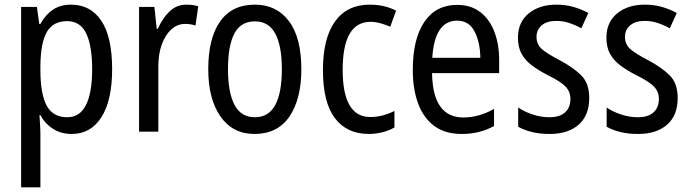

<svg xmlns="http://www.w3.org/2000/svg" viewBox="-20 -567 2975 827"><path d="M286 -547Q370 -547 416.5 -477.5Q463 -408 463 -269Q463 -135 417 -62.5Q371 10 289 10Q243 10 208.5 -12Q174 -34 154 -71H150Q151 -51 152.5 -30.5Q154 -10 154 6V240H71V-537H139L149 -464H154Q177 -505 209 -526Q241 -547 286 -547ZM269 -476Q209 -476 182 -429.5Q155 -383 154 -285V-266Q154 -162 181 -112Q208 -62 270 -62Q324 -62 350.5 -115Q377 -168 377 -269Q377 -369 351.5 -422.5Q326 -476 269 -476Z M783 -547Q795 -547 808 -545.5Q821 -544 834 -540L822 -457Q802 -464 777 -464Q744 -464 718 -440.5Q692 -417 677 -376Q662 -335 662 -282V0H579V-537H645L655 -443H660Q680 -489 710.5 -518Q741 -547 783 -547Z M1278 -269Q1278 -141 1227 -65.5Q1176 10 1076 10Q982 10 929.5 -65.5Q877 -141 877 -269Q877 -402 928 -474.5Q979 -547 1078 -547Q1171 -547 1224.5 -476Q1278 -405 1278 -269ZM962 -269Q962 -169 990 -115.5Q1018 -62 1078 -62Q1137 -62 1165.5 -114.5Q1194 -167 1194 -269Q1194 -370 1165.5 -422.5Q1137 -475 1078 -475Q1017 -475 989.5 -422.5Q962 -370 962 -269Z M1569 10Q1474 10 1422.5 -58Q1371 -126 1371 -265Q1371 -402 1423 -474.5Q1475 -547 1572 -547Q1606 -547 1635 -540Q1664 -533 1686 -521L1661 -452Q1640 -461 1618 -467Q1596 -473 1576 -473Q1456 -473 1456 -266Q1456 -63 1575 -63Q1603 -63 1629 -70Q1655 -77 1679 -89V-18Q1657 -5 1627.5 2.5Q1598 10 1569 10Z M1949 -546Q2008 -546 2048.5 -515Q2089 -484 2109.5 -430Q2130 -376 2130 -308V-252H1841Q1844 -61 1976 -61Q2043 -61 2108 -98V-24Q2076 -7 2042.5 1.5Q2009 10 1968 10Q1897 10 1850.5 -24.5Q1804 -59 1781 -121Q1758 -183 1758 -265Q1758 -400 1808 -473Q1858 -546 1949 -546ZM1949 -478Q1852 -478 1842 -318H2049Q2048 -385 2024 -431.5Q2000 -478 1949 -478Z M2518 -145Q2518 -70 2472.5 -30Q2427 10 2348 10Q2304 10 2270.5 1.5Q2237 -7 2212 -21V-104Q2236 -87 2272.5 -74.5Q2309 -62 2346 -62Q2391 -62 2414 -83Q2437 -104 2437 -141Q2437 -172 2416 -194Q2395 -216 2340 -243Q2301 -263 2272 -284.5Q2243 -306 2227 -334.5Q2211 -363 2211 -405Q2211 -471 2257 -509Q2303 -547 2377 -547Q2415 -547 2449 -537.5Q2483 -528 2514 -511L2484 -445Q2459 -459 2432 -468Q2405 -477 2376 -477Q2336 -477 2313.5 -458Q2291 -439 2291 -408Q2291 -376 2313.5 -356Q2336 -336 2392 -307Q2450 -276 2484 -242Q2518 -208 2518 -145Z M2899 -145Q2899 -70 2853.5 -30Q2808 10 2729 10Q2685 10 2651.5 1.5Q2618 -7 2593 -21V-104Q2617 -87 2653.5 -74.5Q2690 -62 2727 -62Q2772 -62 2795 -83Q2818 -104 2818 -141Q2818 -172 2797 -194Q2776 -216 2721 -243Q2682 -263 2653 -284.5Q2624 -306 2608 -334.5Q2592 -363 2592 -405Q2592 -471 2638 -509Q2684 -547 2758 -547Q2796 -547 2830 -537.5Q2864 -528 2895 -511L2865 -445Q2840 -459 2813 -468Q2786 -477 2757 -477Q2717 -477 2694.5 -458Q2672 -439 2672 -408Q2672 -376 2694.5 -356Q2717 -336 2773 -307Q2831 -276 2865 -242Q2899 -208 2899 -145Z"/></svg>

Font: Noto Sans Devanagari Condensed
Style: Regular
Weight: 400
Width: 3
Designer: Jelle Bosma - Monotype Design Team
Foundry: Monotype Imaging Inc.
Version: Version 2.004; ttfautohint (v1.8.4.7-5d5b)